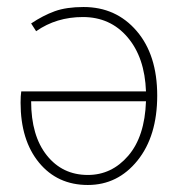

<svg xmlns="http://www.w3.org/2000/svg" viewBox="-20 -510 518 542"><path d="M228 12.2Q142.1 12.2 90.1 -51Q38.1 -114.3 38.1 -220.2Q38.1 -239.7 40 -252H392.1Q388.7 -347.7 340.1 -404.8Q291.5 -461.9 213.9 -461.9Q139.2 -461.9 82 -421.9L67.9 -443.8Q101.6 -466.3 134.5 -478.3Q167.5 -490.2 215.8 -490.2Q307.6 -490.2 365.7 -422.6Q423.8 -355 423.8 -240.2Q423.8 -126 368.2 -56.9Q312.5 12.2 228 12.2ZM228 -16.1Q295.4 -16.1 342 -70.3Q388.7 -124.5 392.1 -224.1H67.9Q67.9 -127 112.1 -71.5Q156.2 -16.1 228 -16.1Z"/></svg>

Font: Source Sans 3 ExtraLight
Style: Regular
Weight: 200
Designer: Paul D. Hunt
Foundry: Adobe
Version: Version 3.052;hotconv 1.1.0;makeotfexe 2.6.0